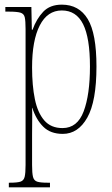

<svg xmlns="http://www.w3.org/2000/svg" viewBox="-20 -566 483 826"><path d="M18 240V220H23Q54 220 68 215.5Q82 211 86 195Q90 179 90 144V-441Q90 -476 86.5 -491.5Q83 -507 68 -511.5Q53 -516 18 -516H3V-536H115L117 -438H120Q137 -485 166 -515.5Q195 -546 246 -546Q320 -546 357.5 -484Q395 -422 395 -280Q395 -130 355.5 -60Q316 10 250 10Q197 10 166 -21Q135 -52 119 -102H118Q119 -83 118.5 -52.5Q118 -22 118 14V144Q118 179 122 195Q126 211 140 215.5Q154 220 184 220H195V240ZM249 -15Q313 -15 340 -87Q367 -159 367 -280Q367 -403 337.5 -462Q308 -521 246 -521Q184 -521 151 -456.5Q118 -392 118 -276Q118 -198 130 -139.5Q142 -81 170.5 -48Q199 -15 249 -15Z"/></svg>

Font: Noto Serif Ethiopic ExtraCondensed Thin
Style: Regular
Weight: 100
Width: 2
Designer: Monotype Design Team
Foundry: Monotype Imaging Inc.
Version: Version 2.102; ttfautohint (v1.8.4.7-5d5b)